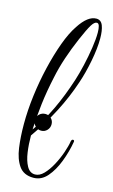

<svg xmlns="http://www.w3.org/2000/svg" viewBox="-106 -698 436 744"><g transform="rotate(15 112.0 -326.5)"><path d="M108 3Q69 3 50 -24Q31 -51 25 -94.5Q19 -138 19 -189Q19 -244 26.5 -303.5Q34 -363 47.5 -420Q61 -477 78.5 -525Q96 -573 117 -604Q151 -656 185 -656Q204 -656 211.5 -636.5Q219 -617 219 -585Q219 -545 209 -493.5Q199 -442 185 -401Q143 -274 57 -153Q57 -119 61.5 -86.5Q66 -54 78 -32.5Q90 -11 111 -11Q129 -11 145.5 -28Q162 -45 176 -71Q190 -97 199.5 -124.5Q209 -152 212 -172Q214 -179 219 -179Q225 -179 224 -172Q217 -131 201.5 -90.5Q186 -50 163 -23.5Q140 3 108 3ZM57 -177Q91 -223 118 -280Q145 -337 167 -405Q176 -433 184.5 -469.5Q193 -506 198.5 -542.5Q204 -579 204 -604Q204 -621 201 -631Q198 -641 191 -641Q181 -641 170 -623Q159 -605 140 -561Q121 -517 107 -475Q93 -433 85 -394Q72 -335 65.5 -281Q59 -227 57 -177ZM90 -181Q76 -181 66 -191Q56 -201 56 -215Q56 -229 66 -238.5Q76 -248 90 -248Q104 -248 113.5 -238.5Q123 -229 123 -215Q123 -201 113.5 -191Q104 -181 90 -181Z"/></g></svg>

Font: Updock
Style: Regular
Weight: 400
Designer: Robert E. Leuschke
Foundry: Robert E. Leuschke
Version: Version 1.010; ttfautohint (v1.8.4.7-5d5b)